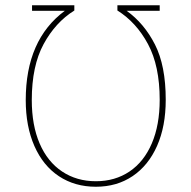

<svg xmlns="http://www.w3.org/2000/svg" viewBox="-20 -701 729 731"><path d="M78 -320Q78 -550 227 -660H102V-681H263V-661Q191 -616 146 -533Q101 -450 101 -320Q101 -224 131 -154.5Q161 -85 216.5 -48Q272 -11 345 -11Q418 -11 473 -48Q528 -85 558 -155Q588 -225 588 -321Q588 -450 543.5 -533Q499 -616 427 -661V-681H588V-660H462Q529 -612 570 -531.5Q611 -451 611 -321Q611 -220 578 -145.5Q545 -71 485 -30.5Q425 10 345 10Q265 10 204.5 -30Q144 -70 111 -145Q78 -220 78 -320Z"/></svg>

Font: Fira Sans Thin
Style: Regular
Weight: 100
Designer: bBox Type GmbH & Carrois Corporate GbR & Edenspiekermann AG
Foundry: bBox Type GmbH & Carrois Corporate GbR & Edenspiekermann AG
Version: Version 4.301